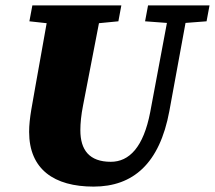

<svg xmlns="http://www.w3.org/2000/svg" viewBox="-20 -672 797 712"><path d="M518 -593 599 -587 537 -256C512 -126 459 -72 391 -72C311 -72 278 -116 278 -189C278 -215 281 -246 288 -281L347 -586L419 -593L430 -652H100L89 -593L153 -586C140 -509 125 -432 112 -356L96 -265C91 -235 88 -208 88 -183C88 -44 181 20 327 20C474 20 572 -66 608 -260L668 -587L746 -593L757 -652H529Z"/></svg>

Font: Source Serif Pro Black
Style: Italic
Weight: 900
Italic angle: -12°
Designer: Frank Grießhammer
Foundry: Adobe Systems Incorporated
Version: Version 3.001;hotconv 1.0.111;makeotfexe 2.5.65597